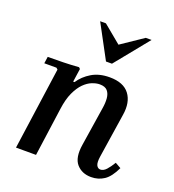

<svg xmlns="http://www.w3.org/2000/svg" viewBox="-133 -824 851 937"><g transform="rotate(20 292.5 -355.0)"><path d="M535 -97 565 -80Q541 -29 511.5 -9.5Q482 10 445 10Q397 10 369 -22Q341 -54 352 -124L383 -324Q388 -353 386 -377Q384 -401 371.5 -415.5Q359 -430 331 -430Q313 -430 291.5 -421.5Q270 -413 250 -393Q230 -373 214 -338.5Q198 -304 191 -252L156 0H52L112 -427L104 -434H41L46 -469Q85 -469 126 -470Q167 -471 207 -474L214 -467L204 -398H211Q234 -433 272.5 -456Q311 -479 365 -479Q437 -479 468 -438Q499 -397 488 -329L453 -100Q448 -67 455 -53.5Q462 -40 475 -40Q491 -40 505.5 -56Q520 -72 535 -97ZM464 -720H494L352 -545H321L227 -720H257L350 -643Z"/></g></svg>

Font: Brygada 1918 SemiBold
Style: Italic
Weight: 600
Italic angle: -8°
Designer: Mateusz Machalski | Borys Kosmynka | Przemek Hoffer
Foundry: NIEPODLEGLA 2018
Version: Version 3.006